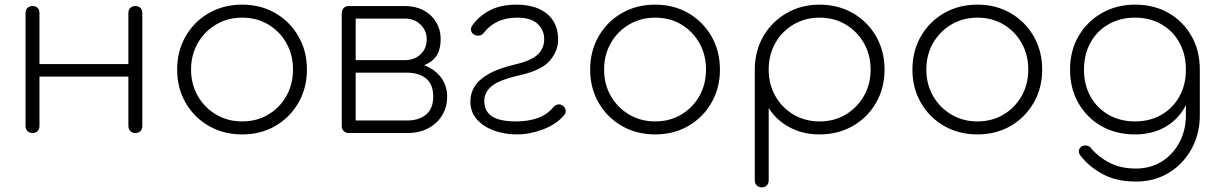

<svg xmlns="http://www.w3.org/2000/svg" viewBox="-20 -573 5248 827"><path d="M563 0Q550 0 541.5 -8.5Q533 -17 533 -30V-517Q533 -531 541.5 -539Q550 -547 563 -547Q577 -547 585 -539Q593 -531 593 -517V-30Q593 -17 585 -8.5Q577 0 563 0ZM120 0Q107 0 98.5 -8.5Q90 -17 90 -30V-517Q90 -531 98.5 -539Q107 -547 120 -547Q134 -547 142 -539Q150 -531 150 -517V-30Q150 -17 142 -8.5Q134 0 120 0ZM137 -243V-297H558V-243Z M1023 6Q943 6 879.5 -30.5Q816 -67 779.5 -130.5Q743 -194 743 -273Q743 -353 779.5 -416.5Q816 -480 879.5 -516.5Q943 -553 1023 -553Q1103 -553 1166 -516.5Q1229 -480 1265.5 -416.5Q1302 -353 1302 -273Q1302 -194 1265.5 -130.5Q1229 -67 1166 -30.5Q1103 6 1023 6ZM1023 -50Q1086 -50 1135.5 -79.5Q1185 -109 1213.5 -159.5Q1242 -210 1242 -274Q1242 -337 1213.5 -387.5Q1185 -438 1135.5 -467.5Q1086 -497 1023 -497Q961 -497 911 -467.5Q861 -438 832 -387.5Q803 -337 803 -273Q803 -210 832 -159.5Q861 -109 911 -79.5Q961 -50 1023 -50Z M1482 0Q1469 0 1460.5 -8.5Q1452 -17 1452 -30V-518Q1453 -531 1461 -539Q1469 -547 1482 -547Q1496 -547 1504 -539Q1512 -531 1512 -517V-314H1734V-304Q1785 -304 1823.5 -285Q1862 -266 1884 -233Q1906 -200 1906 -157Q1906 -111 1884 -75.5Q1862 -40 1823.5 -20Q1785 0 1734 0ZM1512 -54H1734Q1784 -54 1815 -79.5Q1846 -105 1846 -157Q1846 -210 1815 -235Q1784 -260 1734 -260H1512ZM1622 -278V-314H1724Q1765 -314 1791.5 -339Q1818 -364 1818 -404Q1818 -441 1791.5 -467Q1765 -493 1724 -493H1484V-547H1724Q1769 -547 1803.5 -529Q1838 -511 1858 -478.5Q1878 -446 1878 -404Q1878 -336 1835 -307Q1792 -278 1724 -278Z M2206 6Q2152 6 2106.5 -11Q2061 -28 2033.5 -59.5Q2006 -91 2006 -136Q2006 -170 2023.5 -199.5Q2041 -229 2084 -254Q2127 -279 2205 -297Q2271 -313 2297.5 -339.5Q2324 -366 2324 -405Q2324 -443 2296 -470Q2268 -497 2207 -497Q2161 -497 2125 -480.5Q2089 -464 2064 -432Q2057 -422 2045.5 -420Q2034 -418 2024 -423Q2011 -430 2009 -441.5Q2007 -453 2014 -463Q2043 -504 2090 -528.5Q2137 -553 2205 -553Q2260 -553 2300 -535.5Q2340 -518 2362 -484.5Q2384 -451 2384 -402Q2384 -354 2349 -312.5Q2314 -271 2223 -250Q2133 -230 2099.5 -203.5Q2066 -177 2066 -138Q2066 -94 2099 -72Q2132 -50 2203 -50Q2253 -50 2294.5 -64Q2336 -78 2364 -112Q2372 -121 2383 -123Q2394 -125 2404 -118Q2415 -110 2416.5 -98.5Q2418 -87 2410 -77Q2376 -37 2318.5 -15.5Q2261 6 2206 6Z M2802 6Q2722 6 2658.5 -30.5Q2595 -67 2558.5 -130.5Q2522 -194 2522 -273Q2522 -353 2558.5 -416.5Q2595 -480 2658.5 -516.5Q2722 -553 2802 -553Q2882 -553 2945 -516.5Q3008 -480 3044.5 -416.5Q3081 -353 3081 -273Q3081 -194 3044.5 -130.5Q3008 -67 2945 -30.5Q2882 6 2802 6ZM2802 -50Q2865 -50 2914.5 -79.5Q2964 -109 2992.5 -159.5Q3021 -210 3021 -274Q3021 -337 2992.5 -387.5Q2964 -438 2914.5 -467.5Q2865 -497 2802 -497Q2740 -497 2690 -467.5Q2640 -438 2611 -387.5Q2582 -337 2582 -273Q2582 -210 2611 -159.5Q2640 -109 2690 -79.5Q2740 -50 2802 -50Z M3261 234Q3248 234 3239.5 225.5Q3231 217 3231 204V-279Q3233 -358 3269.5 -419.5Q3306 -481 3369 -517Q3432 -553 3510 -553Q3590 -553 3653.5 -516.5Q3717 -480 3753.5 -416.5Q3790 -353 3790 -273Q3790 -194 3753.5 -130.5Q3717 -67 3653.5 -30.5Q3590 6 3510 6Q3438 6 3380.5 -25Q3323 -56 3291 -108V204Q3291 217 3283 225.5Q3275 234 3261 234ZM3510 -50Q3573 -50 3622.5 -79.5Q3672 -109 3701 -159.5Q3730 -210 3730 -273Q3730 -337 3701 -387.5Q3672 -438 3622.5 -467.5Q3573 -497 3510 -497Q3448 -497 3398 -467.5Q3348 -438 3319.5 -387.5Q3291 -337 3291 -273Q3291 -210 3319.5 -159.5Q3348 -109 3398 -79.5Q3448 -50 3510 -50Z M4190 6Q4110 6 4046.5 -30.5Q3983 -67 3946.5 -130.5Q3910 -194 3910 -273Q3910 -353 3946.5 -416.5Q3983 -480 4046.5 -516.5Q4110 -553 4190 -553Q4270 -553 4333 -516.5Q4396 -480 4432.5 -416.5Q4469 -353 4469 -273Q4469 -194 4432.5 -130.5Q4396 -67 4333 -30.5Q4270 6 4190 6ZM4190 -50Q4253 -50 4302.5 -79.5Q4352 -109 4380.5 -159.5Q4409 -210 4409 -274Q4409 -337 4380.5 -387.5Q4352 -438 4302.5 -467.5Q4253 -497 4190 -497Q4128 -497 4078 -467.5Q4028 -438 3999 -387.5Q3970 -337 3970 -273Q3970 -210 3999 -159.5Q4028 -109 4078 -79.5Q4128 -50 4190 -50Z M4869 6Q4787 6 4724 -30Q4661 -66 4625 -129Q4589 -192 4589 -273Q4589 -355 4626 -418Q4663 -481 4726.5 -517Q4790 -553 4869 -553Q4951 -553 5013.5 -517Q5076 -481 5112 -418Q5148 -355 5148 -273L5113 -233Q5113 -163 5082 -109Q5051 -55 4996 -24.5Q4941 6 4869 6ZM4873 209Q4790 209 4731.5 178Q4673 147 4635 99Q4627 89 4627 78Q4627 67 4637 59Q4647 52 4660.5 54Q4674 56 4681 67Q4712 104 4760 128.5Q4808 153 4873 153Q4935 153 4983.5 123Q5032 93 5060 40.5Q5088 -12 5088 -77V-236L5115 -273H5148V-77Q5148 4 5112 69Q5076 134 5014 171.5Q4952 209 4873 209ZM4869 -50Q4933 -50 4982.5 -78.5Q5032 -107 5060 -157.5Q5088 -208 5088 -273Q5088 -339 5060 -389.5Q5032 -440 4982.5 -468.5Q4933 -497 4869 -497Q4805 -497 4755 -468.5Q4705 -440 4677 -389.5Q4649 -339 4649 -273Q4649 -208 4677 -157.5Q4705 -107 4755 -78.5Q4805 -50 4869 -50Z"/></svg>

Font: ComfortaaLight
Style: Regular
Weight: 300
Designer: Johan Aakerlund
Foundry: Johan Aakerlund
Version: Version 3.104; ttfautohint (v1.8.1.43-b0c9)